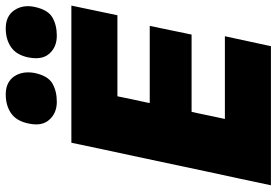

<svg xmlns="http://www.w3.org/2000/svg" viewBox="-171 -817 988 686"><g transform="rotate(-90 323.0 -474.0)"><path d="M4 0Q16 -56.5 27.2 -109.2Q38.5 -162 53.5 -231L105 -473.5Q120 -544 132 -599Q143.5 -654 156 -713H646L611.5 -548.5H322Q317 -524 311.5 -497.8Q306 -471.5 299.5 -442L298 -433H573.5L542.5 -283.5H266.5L262 -264Q256.5 -236.5 251.2 -212Q246 -187.5 241 -164.5H536.5L501 0ZM538.5 -765Q498 -765 474.5 -791.5Q458 -810 458 -839.5Q458 -851.5 460.5 -865Q469 -908.5 496.8 -928Q524.5 -947.5 564.5 -947.5Q608 -947.5 629 -917.5Q644 -896 644 -868.5Q644 -857.5 641.5 -845.5Q631.5 -797 604 -781Q576.5 -765 538.5 -765ZM302.5 -765Q262 -765 238.5 -791.5Q221.5 -810 221.5 -839Q221.5 -851 224.5 -865Q233 -908.5 260.8 -928Q288.5 -947.5 329 -947.5Q372 -947.5 393 -917.5Q407.5 -896 407.5 -868Q407.5 -857.5 405.5 -845.5Q395.5 -797 368 -781Q340.5 -765 302.5 -765Z"/></g></svg>

Font: Heraclito ExtraBold
Style: Italic
Weight: 800
Italic angle: -12°
Designer: Kostas Bartsokas (font) & Cristiano Sobral (main changes)
Foundry: Kostas Bartsokas (font) & Cristiano Sobral (main changes)
Version: Version 1.00;July 8, 2020;FontCreator 13.0.0.2655 64-bit